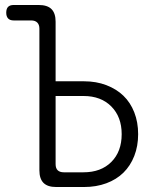

<svg xmlns="http://www.w3.org/2000/svg" viewBox="-20 -750 640 770"><path d="M203 -424H317Q366 -424 406.5 -408.5Q447 -393 475 -366Q503 -339 518.5 -299.5Q534 -260 534 -212Q534 -164 518.5 -124.5Q503 -85 475 -57.5Q447 -30 406.5 -15Q366 0 317 0H205Q171 0 154.5 -16.5Q138 -33 138 -67V-635Q138 -651 129.5 -659.5Q121 -668 105 -668H35Q20 -668 12.5 -676Q5 -684 5 -699Q5 -715 12.5 -722.5Q20 -730 35 -730H135Q170 -730 186.5 -713.5Q203 -697 203 -663ZM203 -92Q203 -75 211.5 -67Q220 -59 236 -59H315Q385 -59 426.5 -100.5Q468 -142 468 -212Q468 -281 426.5 -323Q385 -365 315 -365H203Z"/></svg>

Font: Maple Mono NL ExtraLight
Style: Regular
Weight: 275
Monospace: yes
Designer: subframe7536
Version: Version 7.000